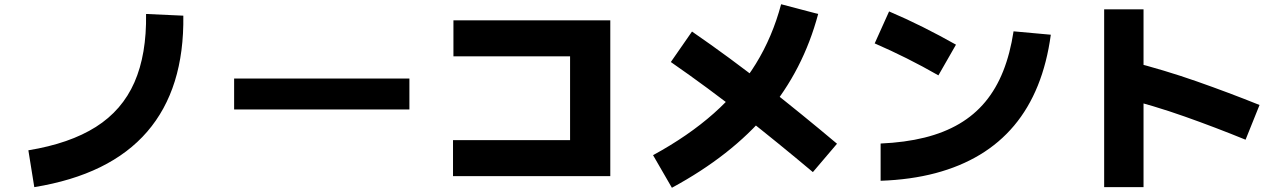

<svg xmlns="http://www.w3.org/2000/svg" viewBox="-20 -824 6040 907"><path d="M142 60 114 -114Q309 -146 433 -224.5Q557 -303 615 -435Q673 -567 670 -758L846 -750Q851 -405 675 -201.5Q499 2 142 60Z M1914 -453V-307H1086V-453Z M2120 8V-162H2673V-558H2122V-728H2863V8Z M3154 63 3065 -91Q3232 -182 3352 -288.5Q3472 -395 3550.5 -522.5Q3629 -650 3670 -804L3845 -758Q3774 -492 3604.5 -290.5Q3435 -89 3154 63ZM3934 -145 3820 -11Q3657 -148 3491 -278.5Q3325 -409 3149 -531L3249 -675Q3429 -551 3599.5 -417Q3770 -283 3934 -145Z M4140 30V-146Q4255 -151 4347.5 -174Q4440 -197 4511.5 -239Q4583 -281 4634.5 -343Q4686 -405 4719 -488Q4752 -571 4768 -676L4944 -660Q4926 -527 4882.5 -419.5Q4839 -312 4770.5 -230.5Q4702 -149 4609 -93Q4516 -37 4399 -6Q4282 25 4140 30ZM4496 -613 4413 -468Q4338 -511 4263 -548.5Q4188 -586 4112 -619L4180 -770Q4260 -736 4339 -696.5Q4418 -657 4496 -613Z M5382 60H5196V-780H5382ZM5930 -328 5864 -164Q5722 -222 5576.5 -273.5Q5431 -325 5272 -365L5316 -535Q5481 -493 5633.5 -439.5Q5786 -386 5930 -328Z"/></svg>

Font: Murecho Thin Black
Style: Regular
Weight: 900
Version: Version 1.010